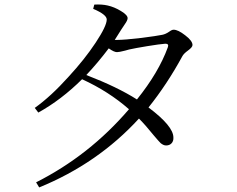

<svg xmlns="http://www.w3.org/2000/svg" viewBox="-20 -779 1040 844"><path d="M152.3 44.9 138.7 22.5Q373 -95.7 546.9 -298.8Q458 -377 340.8 -430.7Q249 -339.8 148.4 -284.2L132.8 -304.7Q204.1 -355.5 281.2 -441.4Q351.6 -517.6 400.4 -591.3Q449.2 -665 449.2 -693.4Q449.2 -714.8 389.6 -740.2L394.5 -758.8Q427.7 -760.7 453.1 -754.9Q483.4 -748 511.7 -730.5Q541 -712.9 541 -699.2Q541 -689.5 528.3 -671.9Q518.6 -658.2 512.7 -648.4Q498 -624 484.4 -603.5H494.1Q526.4 -603.5 601.6 -612.3Q669.9 -621.1 693.4 -626Q708 -628.9 723.6 -639.6Q735.4 -648.4 743.2 -648.4Q762.7 -648.4 793.9 -624Q826.2 -599.6 826.2 -581.1Q826.2 -571.3 806.6 -557.1Q787.1 -543 781.2 -531.2Q714.8 -409.2 632.8 -306.6Q742.2 -224.6 742.2 -174.8Q743.2 -159.2 734.4 -149.4Q725.6 -139.6 710 -139.6Q698.2 -139.6 685.5 -150.4Q677.7 -158.2 655.3 -184.6Q620.1 -228.5 590.8 -257.8Q410.2 -60.5 152.3 44.9ZM582 -341.8Q677.7 -460.9 717.8 -571.3Q723.6 -586.9 707 -586.9Q681.6 -585 627.9 -576.2Q574.2 -567.4 547.9 -561.5Q542 -560.5 530.3 -556.6Q503.9 -549.8 494.1 -549.8Q481.4 -549.8 458 -566.4Q409.2 -502 359.4 -449.2Q496.1 -396.5 582 -341.8Z"/></svg>

Font: Bpmf Zihi Only R
Style: R
Weight: 400
Foundry: But Ko
Version: Version 1.320